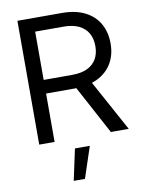

<svg xmlns="http://www.w3.org/2000/svg" viewBox="-102 -799 842 1111"><g transform="rotate(-10 318.5 -243.5)"><path d="M79.1 0V-727.5H339.8Q419.9 -727.5 475.1 -699.7Q530.3 -671.9 558.8 -621.8Q587.4 -571.8 587.4 -504.9Q587.4 -438.5 557.9 -388.7Q528.3 -338.9 472.2 -311.5Q416 -284.2 336.4 -284.2H129.4V-364.3H336.9Q390.6 -364.3 426.3 -381.3Q461.9 -398.4 480 -430.2Q498 -461.9 498 -504.9Q498 -549.3 480 -581.1Q461.9 -612.8 426 -630.4Q390.1 -647.9 335.9 -647.9H169.4V0ZM500 0 324.2 -327.1H426.3L605 0ZM239.3 241.2 278.8 57.6H366.2L305.2 241.2Z"/></g></svg>

Font: Inter 24pt
Style: Regular
Weight: 400
Designer: Rasmus Andersson
Foundry: rsms
Version: Version 4.001;git-66647c0bb